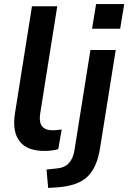

<svg xmlns="http://www.w3.org/2000/svg" viewBox="-20 -736 634 949"><path d="M199 10Q114 10 77 -37.5Q40 -85 54 -176L138 -705H263L179 -177Q172 -133 187.5 -112.5Q203 -92 241 -92Q252 -92 263 -93.5Q274 -95 285 -96L268 1Q238 10 199 10ZM435 -594 455 -716H594L574 -594ZM218 193 210 102 257 97Q298 94 319.5 71.5Q341 49 348 7L427 -489H552L475 -7Q460 92 412 137.5Q364 183 263 190Z"/></svg>

Font: Nunito Sans
Style: Bold Italic
Weight: 700
Italic angle: -9°
Designer: Vernon Adams
Foundry: Vernon Adams
Version: Version 3.006; ttfautohint (v1.8.3)